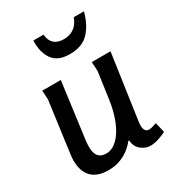

<svg xmlns="http://www.w3.org/2000/svg" viewBox="-179 -834 863 950"><g transform="rotate(-30 252.5 -359.0)"><path d="M179 -493 136 -170Q134 -150 134 -136Q134 -65 192 -65Q227 -65 257 -94Q287 -123 308 -174.5Q329 -226 338 -292L359 -442L356 -493H463L410 -125Q409 -119 408.5 -113Q408 -107 408 -102Q408 -62 435 -62Q447 -62 460.5 -67Q474 -72 479 -73L493 -16Q483 -9 454.5 1Q426 11 402 11Q374 11 349.5 -8.5Q325 -28 322 -65H318Q306 -49 284.5 -31Q263 -13 232 -0.5Q201 12 161 12Q97 12 65.5 -21.5Q34 -55 34 -115Q34 -133 37 -153L76 -442L73 -493ZM448 -730Q431 -664 393 -622.5Q355 -581 283 -581Q214 -581 185 -623Q156 -665 159 -730H217Q223 -660 294 -660Q364 -660 390 -730Z"/></g></svg>

Font: Rosario SemiBold
Style: Italic
Weight: 600
Italic angle: -8.05°
Designer: Hector Gatti
Foundry: Omnibus Type
Version: Version 1.101; ttfautohint (v1.8.1.43-b0c9)